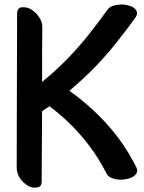

<svg xmlns="http://www.w3.org/2000/svg" viewBox="-20 -821 653 871"><path d="M204.1 -338.9Q285.2 -279.3 351.6 -201.2Q418 -124 462.9 -34.2Q468.8 -22.5 482.4 -15.6Q496.1 -8.8 512.7 -6.8Q537.1 -3.9 562.5 -10.7Q587.9 -17.6 597.7 -32.2Q601.6 -39.1 602.5 -45.9Q602.5 -46.9 602.5 -46.9Q602.5 -53.7 598.6 -61.5Q545.9 -168 467.8 -254.9Q389.6 -341.8 294.9 -409.2Q323.2 -433.6 351.6 -459Q378.9 -484.4 405.3 -510.7Q457 -564.5 503.9 -622.1Q549.8 -679.7 593.8 -740.2Q599.6 -749 601.6 -756.8Q602.5 -764.6 599.6 -770.5Q593.8 -786.1 570.3 -793.9Q549.8 -800.8 529.3 -800.8Q525.4 -800.8 521.5 -799.8Q504.9 -798.8 490.2 -793.9Q475.6 -788.1 468.8 -778.3Q425.8 -718.8 380.9 -662.1Q335.9 -605.5 285.2 -553.7Q257.8 -525.4 229.5 -500Q200.2 -473.6 170.9 -449.2Q170.9 -511.7 170.9 -573.2Q171.9 -634.8 171.9 -697.3Q171.9 -722.7 156.2 -745.1Q140.6 -767.6 118.2 -780.3Q102.5 -789.1 80.1 -788.1Q58.6 -786.1 57.6 -760.7Q57.6 -585.9 56.6 -410.2Q56.6 -235.4 55.7 -60.5Q55.7 -35.2 70.3 -12.7Q85.9 9.8 108.4 22.5Q121.1 30.3 140.6 30.3Q143.6 30.3 146.5 29.3Q168.9 28.3 168.9 2.9Q168.9 -77.1 169.9 -157.2Q169.9 -236.3 170.9 -316.4Q181.6 -323.2 204.1 -338.9Z"/></svg>

Font: TroubleSide
Style: Comic
Weight: 400
Designer: Koroletov
Version: 1_5